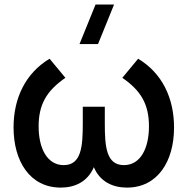

<svg xmlns="http://www.w3.org/2000/svg" viewBox="-20 -815 830 850"><path d="M332 -620H414L485 -795H403ZM249 15.5C310.5 15.5 367.5 -9.5 395.5 -75C423 -9.5 480.5 15.5 542 15.5C677.5 15.5 750.5 -100 750.5 -250.5C750.5 -380 698.5 -491 591.5 -555L521.5 -470.5C603 -414.5 639.5 -354.5 639.5 -255.5C639.5 -161 603.5 -84 528.5 -84C450.5 -84 444 -166 444 -268.5V-342.5H346.5V-268.5C346.5 -167 340.5 -84 262 -84C189 -84 151 -158 151 -255.5C151 -351.5 185.5 -412.5 269.5 -470.5L199.5 -555C94.5 -492 40 -382.5 40 -251C40 -102.5 111.5 15.5 249 15.5Z"/></svg>

Font: Manrope SemiBold
Style: Regular
Weight: 600
Designer: Mikhail Sharanda
Foundry: Mikhail Sharanda
Version: Version 4.505